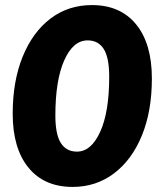

<svg xmlns="http://www.w3.org/2000/svg" viewBox="-20 -728 629 756"><path d="M266 8Q154 8 92 -68Q30 -144 30 -280Q30 -409 69.5 -505.5Q109 -602 179 -655Q249 -708 342 -708Q454 -708 516 -632Q578 -556 578 -419Q578 -290 538.5 -194Q499 -98 428.5 -45Q358 8 266 8ZM283 -131Q339 -131 374.5 -209Q410 -287 410 -426Q410 -501 388.5 -535Q367 -569 325 -569Q268 -569 233 -490.5Q198 -412 198 -273Q198 -199 219.5 -165Q241 -131 283 -131Z"/></svg>

Font: Asap Semi Expanded Semi Expanded ExtraBold
Style: Italic
Weight: 800
Width: 6
Italic angle: -6°
Designer: Pablo Cosgaya
Foundry: Omnibus-Type
Version: Version 3.001; ttfautohint (v1.8.4.7-5d5b)